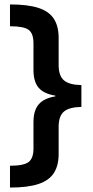

<svg xmlns="http://www.w3.org/2000/svg" viewBox="-20 -695 421 865"><path d="M25 150V51.7Q86.7 51.7 108.8 35Q130.8 18.3 130.8 -25.8V-145Q130.8 -197.5 154.6 -225Q178.3 -252.5 229.2 -260.8V-264.2Q177.5 -272.5 154.2 -299.6Q130.8 -326.7 130.8 -380V-500Q130.8 -544.2 109.2 -560.4Q87.5 -576.7 25 -576.7V-675Q105.8 -675 153.8 -659.2Q201.7 -643.3 222.9 -610Q244.2 -576.7 244.2 -524.2V-401.7Q244.2 -353.3 268.3 -332.9Q292.5 -312.5 346.7 -311.7V-213.3Q292.5 -212.5 268.3 -192.5Q244.2 -172.5 244.2 -123.3V-0.8Q244.2 50.8 222.9 84.2Q201.7 117.5 153.8 133.8Q105.8 150 25 150Z"/></svg>

Font: Funnel Display Light SemiBold
Style: Regular
Weight: 600
Version: Version 1.000